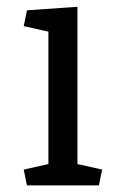

<svg xmlns="http://www.w3.org/2000/svg" viewBox="-20 -561 362 581"><path d="M214.4 -64.5 289.1 -47.9 279.3 0H61.5L51.8 -47.9L126.5 -64.5V-465.3L51.8 -481.9L61.5 -529.8L214.4 -540.5Z"/></svg>

Font: Noticia Text
Style: Regular
Weight: 400
Designer: JM Sole
Foundry: JM Sole
Version: Version 1.003